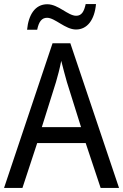

<svg xmlns="http://www.w3.org/2000/svg" viewBox="-20 -930 610 950"><path d="M114 -783H164C172 -822 186 -842 213 -842C252 -842 303 -784 356 -784C412 -784 448 -832 455 -910H404C396 -873 384 -852 357 -852C316 -852 269 -909 214 -909C153 -909 121 -856 114 -783ZM478 0H569L328 -716H240L0 0H91L164 -222H404ZM311 -524 381 -301H187L257 -524C265 -551 276 -592 283 -629C289 -602 305 -547 311 -524Z"/></svg>

Font: Noto Sans Lao Looped SemiCondensed
Style: Regular
Weight: 400
Width: 4
Designer: Mark Frömberg, Ben Mitchell
Foundry: The Fontpad Ltd
Version: Version 1.003